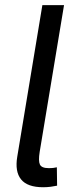

<svg xmlns="http://www.w3.org/2000/svg" viewBox="-20 -748 305 770"><path d="M153.3 2.9Q89.8 2.9 64.5 -28.6Q39.1 -60.1 49.3 -120.1L149.9 -727.5H236.8L139.2 -139.2Q133.3 -102.5 140.1 -88.1Q147 -73.7 175.3 -73.7Q187 -73.7 194.6 -74.7Q202.1 -75.7 208 -77.1L209 -3.4Q198.2 -1 183.3 1Q168.5 2.9 153.3 2.9Z"/></svg>

Font: Inter 18pt
Style: Italic
Weight: 400
Italic angle: -9.3988°
Designer: Rasmus Andersson
Foundry: rsms
Version: Version 4.001;git-66647c0bb